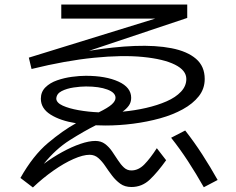

<svg xmlns="http://www.w3.org/2000/svg" viewBox="-20 -776 1040 846"><path d="M125 50 70 8Q126 -91 191.5 -146Q257 -201 315 -233Q246 -244 203 -271Q160 -298 160 -341Q160 -371 180 -391Q200 -411 231.5 -422Q263 -433 297 -437.5Q331 -442 358 -442Q446 -442 502 -416.5Q558 -391 558 -345Q558 -325 547.5 -310.5Q537 -296 520 -284Q574 -289 624 -300.5Q674 -312 714 -329.5Q754 -347 777.5 -372Q801 -397 801 -428Q801 -466 751 -491Q701 -516 610 -525Q519 -534 394 -521.5Q269 -509 119 -472L107 -522L664 -694H250V-756H805V-697L372 -552Q481 -570 574 -573.5Q667 -577 736 -563.5Q805 -550 843.5 -517Q882 -484 882 -428Q882 -385 856 -352Q830 -319 785.5 -294.5Q741 -270 685 -254.5Q629 -239 567 -231Q505 -223 445 -223Q423 -223 402 -224Q350 -198 287.5 -158.5Q225 -119 173 -54Q212 -83 254 -106Q296 -129 334 -142Q372 -155 400 -155Q425 -155 442.5 -142Q460 -129 473.5 -109.5Q487 -90 499.5 -70.5Q512 -51 526 -38Q540 -25 559 -25Q590 -25 616 -51.5Q642 -78 671 -123L712 -70Q675 -18 640.5 15Q606 48 559 48Q530 48 510 33.5Q490 19 474 -2Q458 -23 444 -44Q430 -65 413.5 -79.5Q397 -94 375 -94Q346 -94 304 -75.5Q262 -57 215 -24Q168 9 125 50ZM228 -341Q229 -323 256.5 -310.5Q284 -298 326.5 -290.5Q369 -283 415 -281Q456 -301 472.5 -316Q489 -331 489 -345Q489 -368 453 -381.5Q417 -395 359 -395Q335 -395 304.5 -390.5Q274 -386 251.5 -374.5Q229 -363 228 -341ZM878 49Q844 -11 808.5 -65.5Q773 -120 734 -169L796 -201Q836 -150 871.5 -95Q907 -40 939 17Z"/></svg>

Font: Murecho
Style: Regular
Weight: 400
Designer: Neil Summerour
Foundry: Positype
Version: Version 1.010; ttfautohint (v1.8.3)